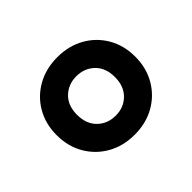

<svg xmlns="http://www.w3.org/2000/svg" viewBox="-90 -885 634 634"><g transform="rotate(-45 227.5 -568.0)"><path d="M227.3 -387.4Q174.3 -387.4 132.8 -410.8Q91.3 -434.3 67.6 -475.2Q43.8 -516.2 43.8 -568.7Q43.8 -621.2 67.6 -662.1Q91.3 -702.9 132.8 -726.2Q174.3 -749.4 227.3 -749.4Q280.3 -749.4 321.8 -726.2Q363.3 -702.9 387 -662.1Q410.8 -621.2 410.8 -568.7Q410.8 -516.2 387 -475.2Q363.3 -434.3 321.8 -410.8Q280.3 -387.4 227.3 -387.4ZM227.5 -476.3Q265.6 -476.3 290.6 -501.1Q315.7 -525.9 315.7 -568.6Q315.7 -611.7 290.3 -636.1Q264.9 -660.5 227.3 -660.5Q189.7 -660.5 164.3 -636.1Q138.9 -611.7 138.9 -568.6Q138.9 -525.9 164.1 -501.1Q189.3 -476.3 227.5 -476.3Z"/></g></svg>

Font: Encode Sans SC Condensed Thin
Style: Regular
Weight: 100
Width: 3
Designer: Multiple Designers
Foundry: Impallari Type
Version: Version 3.002